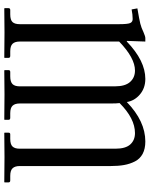

<svg xmlns="http://www.w3.org/2000/svg" viewBox="79 -765 698 896"><g transform="rotate(-90 428.0 -317.0)"><path d="M182.1 -574.2V-127Q182.1 -80.1 201.9 -58.1Q221.7 -36.1 254.9 -36.1Q323.2 -36.1 395 -107.9Q393.1 -121.1 393.1 -148.9V-574.2Q393.1 -596.2 382.8 -607.2Q372.6 -618.2 347.2 -618.2H326.2Q316.9 -618.2 316.9 -626V-645L318.8 -646Q393.1 -645 435.1 -645L545.9 -646L548.8 -645V-626Q548.8 -618.2 540 -618.2H520Q493.7 -618.2 483.4 -607.4Q473.1 -596.7 473.1 -574.2V-128.9Q473.1 -82 493.4 -59.1Q513.7 -36.1 546.9 -36.1Q605.5 -36.1 682.1 -109.9V-574.2Q682.1 -596.2 671.9 -607.2Q661.6 -618.2 636.2 -618.2H615.2Q606 -618.2 606 -626V-645L607.9 -646Q682.1 -645 724.1 -645L835 -646L837.9 -645V-626Q837.9 -618.2 829.1 -618.2H809.1Q782.7 -618.2 772.9 -607.4Q763.2 -596.7 763.2 -574.2V-108.9Q763.2 -69.3 768.6 -58.1Q773.9 -46.9 787.1 -46.9Q808.1 -46.9 832 -51.8L836.9 -24.9Q784.7 -16.1 765.4 -11.2Q746.1 -6.3 725.1 3.9Q706.1 12.2 698.2 12.2H682.1L685.1 -74.2H682.1Q592.3 12.2 507.8 12.2Q464.8 12.2 435.1 -13.2Q405.3 -38.6 399.9 -74.2Q310.5 12.2 215.8 12.2Q181.6 12.2 158.2 -0.2Q134.8 -12.7 122.8 -36.1Q110.8 -59.6 106 -86.7Q101.1 -113.8 101.1 -149.9V-574.2Q101.1 -596.2 90.8 -607.2Q80.6 -618.2 55.2 -618.2H34.2Q24.9 -618.2 24.9 -626V-645L26.9 -646Q101.1 -645 143.1 -645L254.9 -646L256.8 -645V-626Q256.8 -618.2 249 -618.2H228Q202.1 -618.2 192.1 -607.4Q182.1 -596.7 182.1 -574.2Z"/></g></svg>

Font: Linux Biolinum G
Style: Regular
Weight: 400
Designer: Philipp H. Poll
Foundry: Philipp H. Poll
Version: Version 1.1.0 ; ttfautohint (v1.6)